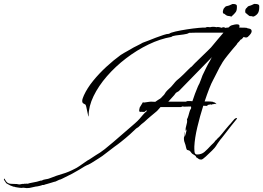

<svg xmlns="http://www.w3.org/2000/svg" viewBox="-427 -773 1354 988"><path d="M-289 195 -306 193H-309Q-313 195 -327.5 193Q-342 191 -347 190L-353 188H-354Q-356 188 -358 187.5Q-360 187 -362 186Q-369 184 -375 181Q-381 178 -386 175L-396 169Q-397 165 -402.5 158.5Q-408 152 -407 148L-403 146L-402 150Q-399 154 -396.5 158.5Q-394 163 -390 166Q-381 173 -367 173Q-353 173 -340 174Q-332 176 -326 176L-310 173L-308 174Q-305 172 -297 172.5Q-289 173 -288 171Q-286 173 -286 173Q-275 169 -262 167Q-249 165 -237 162Q-231 161 -225 158.5Q-219 156 -212 156Q-204 151 -191.5 149.5Q-179 148 -170 144Q-135 130 -105 121.5Q-75 113 -41 95Q-34 92 -19 82Q-4 72 10.5 61.5Q25 51 32 48Q55 32 67 25Q79 18 88 12Q97 6 112 -5.5Q127 -17 156 -42L267 -138Q283 -152 291.5 -162Q300 -172 308 -181.5Q316 -191 330 -203H328Q327 -203 327 -204Q327 -205 326 -205Q325 -205 321 -201Q317 -197 315 -197Q314 -197 305.5 -197.5Q297 -198 296 -197L289 -200Q289 -210 292 -220L309 -248Q311 -247 311 -246Q311 -245 312 -245Q314 -245 322.5 -246.5Q331 -248 340 -249Q349 -250 350 -250Q352 -250 360 -249.5Q368 -249 371 -249H372Q379 -254 385 -258Q391 -262 398 -266Q401 -268 404.5 -272Q408 -276 409 -277Q419 -286 422 -292.5Q425 -299 435 -309Q455 -326 467.5 -342.5Q480 -359 501 -375Q505 -378 518 -391Q531 -404 544 -417Q557 -430 559 -430Q561 -433 575.5 -447.5Q590 -462 608.5 -479.5Q627 -497 641.5 -511.5Q656 -526 659 -529Q668 -540 676.5 -550Q685 -560 694 -571L723 -605H629Q607 -605 585 -605Q563 -605 546 -604Q538 -598 517 -595.5Q496 -593 477.5 -590.5Q459 -588 455 -583Q397 -573 337 -544Q277 -515 222 -473Q167 -431 123.5 -381Q80 -331 54.5 -278.5Q29 -226 29 -177Q29 -169 27 -176.5Q25 -184 22.5 -197.5Q20 -211 17 -223Q14 -235 12 -235L0 -242Q-4 -246 -4 -253Q-4 -260 -1 -268Q2 -276 5 -283Q22 -320 52.5 -357.5Q83 -395 120.5 -429.5Q158 -464 194 -490Q211 -501 228 -510Q245 -519 261 -529Q263 -530 274 -535.5Q285 -541 295.5 -546.5Q306 -552 307 -553Q317 -556 335 -563.5Q353 -571 374.5 -579Q396 -587 414 -593Q432 -599 442 -599H443Q450 -605 476.5 -611Q503 -617 535.5 -622Q568 -627 595.5 -629.5Q623 -632 631 -631L632 -632Q636 -634 643 -634Q651 -634 654 -633Q659 -634 662 -634.5Q665 -635 669 -635Q674 -635 678.5 -634.5Q683 -634 687 -633Q689 -634 693 -634Q699 -634 704.5 -632.5Q710 -631 714 -630Q719 -633 722 -633Q727 -633 735 -629Q737 -631 742 -631H748Q753 -636 757.5 -639Q762 -642 766 -643Q783 -648 792 -648Q810 -648 804 -631Q818 -631 832 -630.5Q846 -630 845 -628Q845 -628 856.5 -625.5Q868 -623 868 -612Q868 -607 863.5 -600Q859 -593 848 -583Q844 -580 839 -580Q833 -580 827 -583Q823 -579 819.5 -574.5Q816 -570 811 -569Q810 -567 803.5 -559.5Q797 -552 795 -551Q794 -547 784.5 -536.5Q775 -526 771 -521Q761 -509 744.5 -488.5Q728 -468 719 -454Q717 -451 715 -447Q713 -443 711 -440Q709 -438 703 -426.5Q697 -415 690 -401Q683 -387 677 -375.5Q671 -364 670 -362Q661 -346 649.5 -316.5Q638 -287 626 -251H642Q649 -251 656.5 -250.5Q664 -250 669 -249Q670 -249 670.5 -248Q671 -247 672 -247Q677 -247 683 -242Q689 -237 684 -237Q683 -237 683 -238Q683 -239 681 -239Q679 -239 674 -237.5Q669 -236 664 -236L662 -233Q661 -233 661 -234.5Q661 -236 659 -236Q658 -236 652.5 -235Q647 -234 642 -233L639 -228Q635 -228 628.5 -228.5Q622 -229 619 -229Q602 -176 588.5 -119Q575 -62 573 -19V-7Q573 11 576.5 16.5Q580 22 587 22Q610 22 625.5 8.5Q641 -5 660 -26Q665 -31 671 -36.5Q677 -42 681 -49Q687 -53 691 -59Q702 -68 715.5 -85Q729 -102 735 -109Q737 -111 746 -122Q755 -133 757 -134Q761 -138 767 -146Q773 -154 779 -160Q784 -165 790 -165.5Q796 -166 789 -158Q779 -146 763.5 -126.5Q748 -107 734.5 -89Q721 -71 715 -64Q714 -64 707 -54.5Q700 -45 693 -35Q686 -25 684 -21Q680 -14 664 2Q648 18 632 32.5Q616 47 610 48H606Q598 48 592 42.5Q586 37 583 37Q581 29 574 25.5Q567 22 562 18Q560 16 557.5 13Q555 10 553 7Q548 1 543.5 0.5Q539 0 536 -1.5Q533 -3 531 -12Q528 -28 523 -40Q518 -52 520 -70Q521 -74 522.5 -82Q524 -90 524 -93H525Q525 -86 523.5 -80Q522 -74 523 -66H524L523 -67Q525 -71 529 -86Q533 -101 533 -105Q532 -105 532 -106L531 -105Q531 -100 530 -98Q528 -102 528 -104Q527 -111 532 -128.5Q537 -146 536 -152L535 -159Q539 -165 542.5 -177.5Q546 -190 548 -197Q551 -208 554.5 -212Q558 -216 556 -225Q545 -225 534.5 -224.5Q524 -224 519 -224H518Q517 -224 516 -225Q515 -226 513 -226L512 -225Q511 -225 508 -223.5Q505 -222 503 -222H399Q392 -215 387 -208.5Q382 -202 374 -196L350 -176Q341 -169 332.5 -161Q324 -153 315 -145L301 -134L285 -119L274 -112L242 -82Q237 -77 231 -72.5Q225 -68 220 -63Q213 -57 195.5 -43Q178 -29 162 -18Q140 -2 119.5 14.5Q99 31 81 42Q56 58 44.5 65Q33 72 28 74Q23 76 19.5 77.5Q16 79 8 83.5Q0 88 -19 100Q-37 111 -56 121Q-75 131 -94 140Q-98 142 -108 147Q-118 152 -122 152L-141 161Q-145 162 -149.5 163Q-154 164 -159 166Q-166 168 -172.5 170Q-179 172 -186 174Q-192 175 -197.5 177.5Q-203 180 -209 179Q-212 181 -225 184Q-238 187 -243 187L-275 194Q-279 195 -282.5 194.5Q-286 194 -289 195ZM439 -250H531L532 -251Q533 -253 542 -253Q547 -253 552.5 -253Q558 -253 563 -252Q576 -292 591 -327Q593 -332 595 -335.5Q597 -339 599 -343Q604 -354 607.5 -364.5Q611 -375 615 -385Q624 -404 634 -424.5Q644 -445 654 -461L661 -475L665 -480Q662 -477 658.5 -474Q655 -471 652 -467L493 -304Q489 -301 483.5 -298.5Q478 -296 475 -291L470 -284L441 -252ZM879 -688H877Q875 -688 871.5 -688.5Q868 -689 868 -690H861Q858 -690 855.5 -691.5Q853 -693 846 -699Q844 -702 839 -704.5Q834 -707 835 -719Q836 -728 843 -733Q848 -741 855.5 -742.5Q863 -744 877 -751Q879 -753 884 -753Q886 -753 889 -752.5Q892 -752 895 -752Q907 -750 907 -742Q908 -721 902 -708.5Q896 -696 879 -688ZM764 -688Q763 -687 760.5 -688Q758 -689 758 -690H754Q750 -690 744 -691.5Q738 -693 731 -699Q729 -702 724 -703Q719 -704 720 -716Q722 -728 728 -733Q733 -741 741.5 -742Q750 -743 764 -750Q769 -753 772 -752.5Q775 -752 780 -752Q792 -750 792 -742Q793 -721 786.5 -711.5Q780 -702 764 -688Z"/></svg>

Font: Cherish
Style: Regular
Weight: 400
Designer: Robert E. Leuschke
Foundry: Robert E. Leuschke
Version: Version 1.005